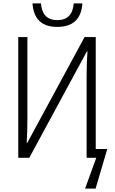

<svg xmlns="http://www.w3.org/2000/svg" viewBox="-20 -933 680 1135"><path d="M318 -774Q458 -774 467 -913H416Q408 -814 319 -814Q230 -814 222 -913H172Q182 -774 318 -774ZM483 182H545L614 -52H546V-714H480L141 -88H138Q140 -127 141 -162Q142 -197 142 -229V-714H88V0H153L494 -630H497Q492 -555 492 -487V0H549Z"/></svg>

Font: Noto Sans UI SemiCondensed Light
Style: Regular
Weight: 300
Width: 4
Designer: Monotype Design Team
Foundry: Monotype Imaging Inc.
Version: Version 1.901